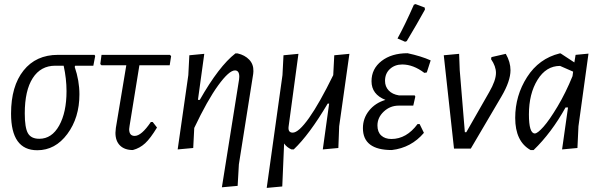

<svg xmlns="http://www.w3.org/2000/svg" viewBox="-20 -726 2938 938"><path d="M162 8Q34 8 34 -171Q34 -305 95 -381.5Q156 -458 263 -458H442L445 -452L436 -405H347L345 -399Q368 -332 368 -265Q368 -151 309 -71.5Q250 8 162 8ZM172 -48Q233 -48 269 -112.5Q305 -177 305 -281Q305 -341 291 -405H250Q179 -405 140 -344.5Q101 -284 101 -172Q101 -102 116.5 -75Q132 -48 172 -48Z M629 7Q589 7 566.5 -15Q544 -37 544 -77L546 -101L597 -407H476L470 -413L476 -458H810L816 -452L809 -407H661L613 -111L611 -95Q611 -62 638 -62Q671 -62 717 -130H726L747 -103Q715 -50 689 -26Q663 -2 629 7Z M978 -463 947 -238H956Q1050 -403 1130 -465H1141Q1176 -457 1197.5 -434.5Q1219 -412 1218 -378L1217 -365L1147 77L1141 182L1064 189L1148 -338L1149 -351Q1149 -382 1128 -382Q1099 -382 1046 -309Q993 -236 929 -101L924 -3L848 4L900 -359L905 -456Z M1390 -108Q1386 -78 1410 -78Q1439 -78 1490 -150Q1541 -222 1608 -359L1613 -456L1687 -463L1637 -109L1633 -3L1557 4L1588 -220H1581Q1491 -68 1415 4H1404Q1381 -6 1368 -25L1359 185L1283 192L1360 -359L1365 -456L1438 -463Z M2002 -703 2010 -706 2055 -689 2056 -679Q2018 -610 1967 -525L1959 -522L1922 -538Q1958 -603 2002 -703ZM1894 7Q1753 7 1753 -100Q1753 -148 1783 -185.5Q1813 -223 1863 -238Q1795 -265 1795 -329Q1795 -390 1844 -428Q1893 -466 1971 -466Q2037 -452 2084 -431L2065 -372L2053 -370Q1999 -411 1945 -411Q1909 -411 1885 -389Q1861 -367 1861 -331Q1861 -303 1879 -284Q1897 -265 1929 -260H2006L2009 -254L1999 -210H1928Q1886 -210 1855 -181Q1824 -152 1824 -113Q1824 -81 1842.5 -64Q1861 -47 1892 -47Q1966 -47 2020 -120H2030L2051 -77Q1989 -4 1894 7Z M2451 -463Q2474 -423 2474 -383Q2474 -330 2430 -255L2280 0H2198L2148 -456L2223 -463L2226 -383L2251 -80H2258L2370 -276Q2403 -333 2403 -370Q2403 -402 2379 -437L2381 -447Z M2572 7Q2497 -35 2497 -150Q2497 -259 2555 -349.5Q2613 -440 2714 -465H2719L2786 -421L2792 -458L2855 -464L2806 -109L2801 -3L2726 4L2755 -201H2743Q2674 -77 2587 7ZM2564 -167Q2564 -74 2593 -74Q2606 -74 2635 -106.5Q2664 -139 2704 -206Q2744 -273 2777 -354L2780 -376L2716 -404Q2648 -404 2606 -336Q2564 -268 2564 -167Z"/></svg>

Font: Alegreya Sans
Style: Italic
Weight: 400
Italic angle: -7°
Designer: Juan Pablo del Peral
Foundry: Huerta Tipografica
Version: Version 2.007